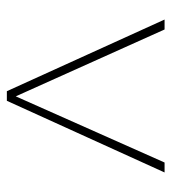

<svg xmlns="http://www.w3.org/2000/svg" viewBox="10 -510 500 560"><g transform="rotate(-90 260.0 -230.0)"><path d="M454 0 259 -434 66 0H37L246 -460H274L483 0Z"/></g></svg>

Font: Ysabeau SC Extralight
Style: Regular
Weight: 200
Designer: Christian Thalmann (Catharsis Fonts)
Version: Version 0.003